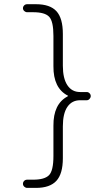

<svg xmlns="http://www.w3.org/2000/svg" viewBox="-20 -790 540 935"><path d="M308.6 -320.3Q309.6 -320.3 309.6 -321.3L311.5 -322.3Q311.5 -324.2 310.5 -324.2Q239.3 -360.4 240.2 -467.8V-615.2Q240.2 -686.5 219.2 -708.5Q198.2 -730.5 141.6 -730.5H112.3Q104.5 -730.5 98.1 -736.3Q91.8 -742.2 91.8 -750Q91.8 -757.8 97.7 -763.7Q103.5 -769.5 112.3 -769.5H155.3Q223.6 -769.5 254.9 -735.4Q286.1 -701.2 286.1 -625V-469.7Q286.1 -408.2 308.1 -375Q330.1 -341.8 370.1 -341.8H402.3Q410.2 -341.8 416 -335.9Q421.9 -330.1 421.9 -322.3Q421.9 -314.5 416 -308.1Q410.2 -301.8 402.3 -301.8H370.1Q330.1 -301.8 308.1 -269.5Q286.1 -237.3 286.1 -174.8V-19.5Q286.1 56.6 254.4 90.8Q222.7 125 155.3 125H112.3Q104.5 125 98.1 119.1Q91.8 113.3 91.8 105Q91.8 96.7 97.7 90.8Q103.5 85 112.3 85H141.6Q197.3 85 218.8 63Q240.2 41 240.2 -30.3V-177.7Q239.3 -283.2 308.6 -320.3Z"/></svg>

Font: Rounded Mgen+ 1m light
Style: Regular
Weight: 200
Designer: [Source Han Sans]
Ryoko NISHIZUKA  (kana & ideographs); Paul D. Hunt (Latin, Greek & Cyrillic); Wenlong ZHANG  (bopomofo
Version: Version 1.059.20150602